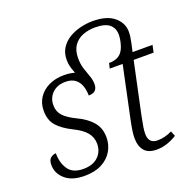

<svg xmlns="http://www.w3.org/2000/svg" viewBox="-136 -904 1045 1049"><g transform="rotate(-20 387.0 -380.0)"><path d="M182 10Q109 10 69.5 -24.5Q30 -59 30 -108Q30 -138 45 -149Q60 -160 75 -160Q75 -104 101 -66Q127 -28 188 -28Q244 -28 274.5 -57.5Q305 -87 305 -132Q305 -169 282 -197.5Q259 -226 207 -251Q151 -279 121.5 -312Q92 -345 92 -401Q92 -443 113 -475.5Q134 -508 172.5 -527Q211 -546 261 -546Q296 -546 324 -538Q316 -557 310.5 -577Q305 -597 305 -618Q305 -659 324 -688Q343 -717 373.5 -735Q404 -753 440 -761.5Q476 -770 510 -770Q592 -770 634.5 -734.5Q677 -699 677 -648Q677 -621 669 -585L658 -536H774L765 -494H649L585 -193Q577 -154 573.5 -131Q570 -108 570 -93Q570 -36 622 -36Q644 -36 665.5 -41.5Q687 -47 707 -57L719 -27Q692 -10 662 0Q632 10 602 10Q552 10 529.5 -17Q507 -44 507 -92Q507 -124 521 -191L585 -494H510L517 -524Q569 -524 592 -555Q604 -570 612 -598.5Q620 -627 620 -652Q620 -690 594 -711.5Q568 -733 510 -733Q472 -733 439.5 -720.5Q407 -708 387 -680Q367 -652 367 -606Q367 -571 376 -543.5Q385 -516 394 -491.5Q403 -467 403 -443Q403 -395 352 -395Q352 -424 343.5 -450Q335 -476 314 -492.5Q293 -509 257 -509Q209 -509 180.5 -481Q152 -453 152 -411Q152 -374 175 -349Q198 -324 248 -300Q302 -275 333.5 -238.5Q365 -202 365 -148Q365 -104 343.5 -68Q322 -32 281.5 -11Q241 10 182 10Z"/></g></svg>

Font: Noto Serif Light
Style: Italic
Weight: 300
Italic angle: -12°
Designer: Monotype Design Team
Foundry: Monotype Imaging Inc.
Version: Version 2.013